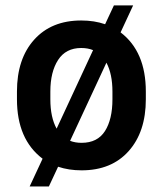

<svg xmlns="http://www.w3.org/2000/svg" viewBox="-20 -613 571 702"><path d="M420.9 -494.6Q513.2 -424.3 513.2 -278.3V-250Q513.2 -130.9 450.4 -60.5Q387.7 9.8 278.3 9.8Q231.4 9.8 192.4 -3.4L158.7 68.8H88.4L135.7 -32.7Q42 -103.5 42 -250V-278.3Q42 -397.9 105 -468Q168 -538.1 276.9 -538.1Q325.2 -538.1 364.3 -524.4L396.5 -593.3H466.8ZM164.1 -250Q164.1 -184.1 187 -142.6L320.3 -429.7Q301.3 -437.5 276.9 -437.5Q220.7 -437.5 192.4 -393.8Q164.1 -350.1 164.1 -278.3ZM391.1 -250V-278.3Q391.1 -342.3 369.1 -383.8L236.3 -98.1Q254.9 -90.8 278.3 -90.8Q336.4 -90.8 363.8 -133.8Q391.1 -176.8 391.1 -250Z"/></svg>

Font: Robert Sans
Style: Bold
Weight: 700
Designer: Christian Robertson (extended by Adam Twardoch)
Foundry: Google
Version: Version 12.135;April 2, 2019;FontCreator 11.5.0.2425 64-bit;